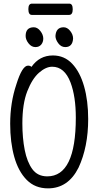

<svg xmlns="http://www.w3.org/2000/svg" viewBox="-20 -1018 540 1056"><path d="M175 -759Q153 -759 137 -779.5Q121 -800 121 -820Q121 -868 166 -868Q186 -868 202 -847.5Q218 -827 218 -806Q218 -786 206.5 -772.5Q195 -759 175 -759ZM360 -936H155Q136 -936 136 -968Q136 -998 156 -998H361Q380 -998 380 -967Q380 -936 360 -936ZM244 18Q173 18 127 -28.5Q81 -75 58.5 -155Q36 -235 36 -337Q36 -453 70 -554Q102 -657 134 -657Q147 -657 153 -650Q197 -713 271 -713Q334 -713 377 -667.5Q420 -622 442.5 -543Q465 -464 465 -363Q465 -210 412 -96Q355 18 244 18ZM339 -759Q316 -759 300.5 -780Q285 -801 285 -820Q288 -868 330 -868Q350 -868 366 -848Q382 -828 382 -806Q379 -759 339 -759ZM240 -48Q397 -48 397 -371Q397 -487 368 -564Q335 -651 267 -651Q232 -651 194.5 -618Q157 -585 130 -516Q103 -447 103 -339Q103 -259 116 -193Q129 -127 158 -87.5Q187 -48 240 -48Z"/></svg>

Font: Moon Stars Kai HW
Style: Regular
Weight: 400
Designer: GuiWonder
Version: Version 1.101